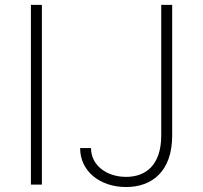

<svg xmlns="http://www.w3.org/2000/svg" viewBox="-20 -747 822 777"><path d="M632.5 -727.3V-197.8C632.1 -77.8 568.9 -31.2 490.4 -31.2C409.4 -31.2 348 -79.9 348.4 -147.7H304.3C304 -54.7 383.9 9.9 490.4 9.9C594.5 9.9 676.5 -52.9 676.8 -197.8V-727.3ZM149.5 -727.3H105.1V0H149.5Z"/></svg>

Font: Karasuma Gothic
Style: Thin
Weight: 200
Designer: Rasmus Andersson / Ryoko Ishizuka
Foundry: rsms
Version: Version 1.00